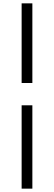

<svg xmlns="http://www.w3.org/2000/svg" viewBox="-20 -849 322 1145"><path d="M109 276H173V-221H109ZM173 -354V-829H109V-354Z"/></svg>

Font: Source Han Serif CN SemiBold
Style: Regular
Weight: 600
Designer: Ryoko NISHIZUKA 西塚涼子 (kana & ideographs); Frank Grießhammer (Latin, Greek & Cyrillic); Wenlong ZHANG 张文龙 (bopomofo); San
Foundry: Adobe Systems Incorporated
Version: Version 1.000;PS 1;hotconv 16.6.53;makeotf.lib2.5.65590